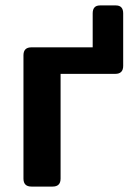

<svg xmlns="http://www.w3.org/2000/svg" viewBox="-20 -687 484 707"><path d="M95.7 0Q66.4 0 66.4 -29.3V-483.4Q66.4 -512.7 95.7 -512.7H321.3V-637.7Q321.3 -667 348.1 -667H406.7Q433.6 -667 433.6 -637.7V-444.3Q433.6 -415 404.3 -415H203.1V-29.3Q203.1 0 173.8 0Z"/></svg>

Font: Istok Web
Style: Bold
Weight: 700
Designer: Andrey V. Panov
Foundry: Andrey V. Panov
Version: Version 1.0.2g